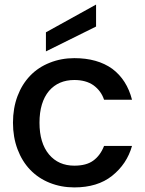

<svg xmlns="http://www.w3.org/2000/svg" viewBox="-20 -816 640 845"><path d="M37.1 -275.9Q37.1 -339.8 57.1 -393.1Q76.7 -445.3 112.8 -482.9Q148.4 -520 199.2 -540Q249.5 -560.1 307.1 -560.1Q408.7 -560.1 474.1 -513.2Q538.6 -464.8 561 -377H438Q425.3 -416 391.1 -440.9Q357.9 -463.9 307.1 -463.9Q237.3 -463.9 195.8 -416Q153.8 -365.7 153.8 -275.9Q153.8 -186.5 195.8 -136.2Q237.3 -86.9 307.1 -86.9Q359.9 -86.9 390.1 -108.9Q421.4 -131.3 438 -173.8H561Q538.6 -94.2 473.1 -42Q409.2 8.8 307.1 8.8Q249.5 8.8 199.2 -11.2Q148.9 -31.2 112.8 -68.8Q77.1 -106 57.1 -159.2Q37.1 -212.4 37.1 -275.9ZM182.1 -589.8V-673.8L402.8 -795.9V-699.2Z"/></svg>

Font: PoppinsZ Medium
Style: Regular
Weight: 500
Designer: Ninad Kale (Devanagari), Jonny Pinhorn (Latin)
Foundry: Indian Type Foundry
Version: Version 3.002;FEAKit 1.0